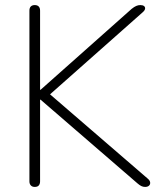

<svg xmlns="http://www.w3.org/2000/svg" viewBox="-20 -731 630 757"><path d="M117 6Q107 6 101.5 0Q96 -6 96 -16V-689Q96 -700 101.5 -705.5Q107 -711 117 -711Q127 -711 132.5 -705.5Q138 -700 138 -689V-377H140L499 -696Q509 -704 517 -707.5Q525 -711 533 -711Q543 -711 548 -707Q553 -703 552 -696.5Q551 -690 543 -683L158 -342L160 -374L561 -28Q571 -20 572 -12Q573 -4 567.5 1Q562 6 552 6Q544 6 537 2.5Q530 -1 522 -8L140 -338H138V-16Q138 -6 133 0Q128 6 117 6Z"/></svg>

Font: Nunito ExtraLight
Style: Regular
Weight: 200
Designer: Vernon Adams
Foundry: Vernon Adams
Version: Version 3.602